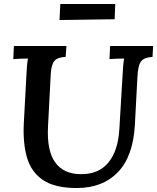

<svg xmlns="http://www.w3.org/2000/svg" viewBox="-20 -932 792 968"><path d="M752 -700 749 -645Q708 -643 692 -623.5Q676 -604 673 -546L660 -302Q651 -143 574 -63.5Q497 16 367 16Q256 16 196.5 -24.5Q137 -65 116 -138Q95 -211 100 -309L113 -550Q114 -577 116 -599.5Q118 -622 121 -637Q104 -637 82 -636Q60 -635 47 -634L50 -700H315L311 -645Q272 -644 255.5 -626Q239 -608 236 -561L222 -293Q216 -172 258 -113.5Q300 -55 385 -54Q476 -52 526 -112Q576 -172 582 -285L598 -553Q599 -578 601 -601Q603 -624 606 -637Q589 -637 567 -636Q545 -635 532 -634L535 -700ZM280 -831 284 -912H561L558 -835Z"/></svg>

Font: Lora SemiBold
Style: Italic
Weight: 600
Italic angle: -3°
Designer: Olga Karpushina, Alexei Vanyashin (Cyrillic)
Foundry: Cyreal
Version: Version 3.011; ttfautohint (v1.8.4.7-5d5b)